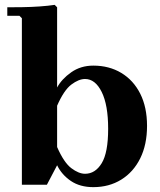

<svg xmlns="http://www.w3.org/2000/svg" viewBox="-20 -760 660 790"><path d="M364 -490Q429 -490 479 -460Q529 -430 557 -374.5Q585 -319 585 -242Q585 -165 557 -108.5Q529 -52 479 -21Q429 10 364 10Q309 10 271.5 -15.5Q234 -41 215 -80L173 0H70V-685L60 -695H10V-730Q36 -730 72 -730.5Q108 -731 143.5 -733.5Q179 -736 205 -740L215 -730V-400Q234 -435 273 -462.5Q312 -490 364 -490ZM330 -45Q372 -45 398.5 -88.5Q425 -132 425 -230Q425 -328 398.5 -381.5Q372 -435 330 -435Q304 -435 273.5 -412Q243 -389 215 -325V-155Q243 -91 273.5 -68Q304 -45 330 -45Z"/></svg>

Font: Brygada 1918
Style: Bold
Weight: 700
Designer: Mateusz Machalski | Borys Kosmynka | Przemek Hoffer
Foundry: NIEPODLEGLA 2018
Version: Version 3.006